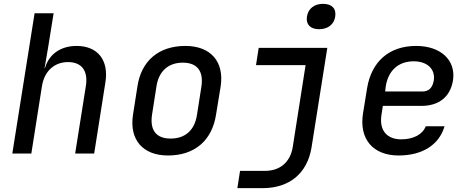

<svg xmlns="http://www.w3.org/2000/svg" viewBox="-20 -799 2440 999"><path d="M44 0H143L198 -349C210 -429 263 -476 334 -476C404 -476 439 -432 427 -353L371 0H470L528 -368C548 -486 488 -560 379 -560C295 -560 235 -517 214 -445H212L230 -550L259 -730H160Z M854 10C992 10 1083 -67 1104 -202L1128 -349C1148 -478 1076 -560 945 -560C806 -560 715 -483 695 -349L672 -202C652 -72 723 10 854 10ZM868 -78C793 -78 759 -121 771 -202L794 -349C806 -429 856 -473 931 -473C1006 -473 1040 -429 1028 -349L1005 -202C993 -121 943 -78 868 -78Z M1640 -647C1686 -647 1718 -672 1724 -712C1731 -754 1707 -779 1661 -779C1615 -779 1583 -754 1577 -712C1571 -672 1595 -647 1640 -647ZM1215 180H1346C1486 180 1579 103 1601 -32L1683 -550H1326L1312 -460H1570L1503 -33C1490 45 1437 90 1359 90H1229Z M2054 10C2177 10 2265 -45 2293 -142H2195C2180 -100 2131 -74 2068 -74C1992 -74 1952 -122 1965 -202L1972 -248H2172C2263 -248 2323 -294 2337 -381C2353 -486 2273 -560 2145 -560C2006 -560 1913 -480 1890 -340L1869 -210C1847 -74 1922 10 2054 10ZM1984 -323 1987 -349C2000 -433 2054 -480 2132 -480C2203 -480 2246 -440 2237 -380C2230 -339 2208 -323 2178 -323Z"/></svg>

Font: JetBrains Mono Medium
Style: Italic
Weight: 436
Italic angle: -9°
Monospace: yes
Designer: Philipp Nurullin, Konstantin Bulenkov
Foundry: JetBrains
Version: Version 2.305